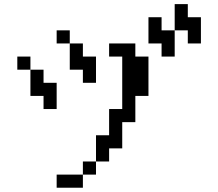

<svg xmlns="http://www.w3.org/2000/svg" viewBox="-20 -879 1040 915"><path d="M687.5 -671.9V-796.9H750V-734.4H812.5V-859.4H875V-796.9H937.5V-671.9H875V-734.4H812.5V-609.4H750V-671.9ZM250 -671.9V-734.4H312.5V-671.9ZM250 15.6V-46.9H375V15.6ZM62.5 -546.9V-609.4H125V-546.9ZM312.5 -671.9H375V-609.4H437.5V-484.4H375V-546.9H312.5ZM437.5 -109.4V-234.4H500V-359.4H562.5V-609.4H500V-671.9H625V-609.4H687.5V-421.9H625V-296.9H562.5V-171.9H500V-109.4ZM437.5 -109.4V-46.9H375V-109.4ZM125 -546.9H187.5V-484.4H250V-359.4H187.5V-421.9H125Z"/></svg>

Font: KH Dot Dougenzaka 16
Style: Regular
Weight: 400
Designer: Original version for X68000 by Keitarou Hiraki (http://hp.vector.co.jp/authors/VA000874/) / TrueType conversion by Homem
Version: Version 1.00.20150527